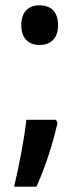

<svg xmlns="http://www.w3.org/2000/svg" viewBox="-20 -570 300 721"><path d="M60 -475C60 -425 88 -401 129 -401C169 -401 198 -425 198 -475C198 -527 170 -550 129 -550C88 -550 60 -527 60 -475ZM190 -120H79C71 -48 52 52 33 131H117C149 59 178 -27 196 -109Z"/></svg>

Font: Noto Sans UI SemiCondensed Medium
Style: Regular
Weight: 500
Width: 4
Designer: Monotype Design Team
Foundry: Monotype Imaging Inc.
Version: Version 1.901